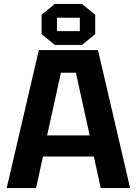

<svg xmlns="http://www.w3.org/2000/svg" viewBox="-20 -954 694 974"><path d="M14 0 177 -700H477L640 0H491L456 -160H198L163 0ZM219 -267H435L365 -585H289ZM191 -781V-879L258 -934H396L463 -879V-781L396 -726H258ZM269 -796H385V-864H269Z"/></svg>

Font: Tektur SemiBold
Style: Regular
Weight: 600
Designer: Adam Jagosz
Foundry: Adam Jagosz
Version: Version 1.005;gftools[0.9.30]